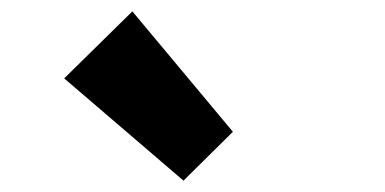

<svg xmlns="http://www.w3.org/2000/svg" viewBox="-20 -973 677 338"><path d="M303 -655 93 -835 213 -953 390 -741Z"/></svg>

Font: Noto Sans JP Thin Black
Style: Regular
Weight: 900
Version: Version 2.004-H2;hotconv 1.0.118;makeotfexe 2.5.65603